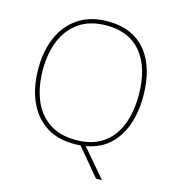

<svg xmlns="http://www.w3.org/2000/svg" viewBox="-127 -832 1009 1109"><g transform="rotate(15 377.0 -277.5)"><path d="M690 -358Q690 -263 662.5 -186Q635 -109 580.5 -59.5Q526 -10 443 4L585 170H549L413 8Q404 9 395 9.5Q386 10 376 10Q272 10 202.5 -37.5Q133 -85 98 -168Q63 -251 63 -359Q63 -467 100 -549.5Q137 -632 208.5 -678.5Q280 -725 382 -725Q530 -725 610 -628.5Q690 -532 690 -358ZM90 -359Q90 -259 121 -181.5Q152 -104 216 -59.5Q280 -15 377 -15Q475 -15 538.5 -58.5Q602 -102 632.5 -179.5Q663 -257 663 -358Q663 -521 590 -610.5Q517 -700 382 -700Q284 -700 219 -656Q154 -612 122 -535Q90 -458 90 -359Z"/></g></svg>

Font: Noto Sans Bengali Thin
Style: Regular
Weight: 100
Designer: Jelle Bosma - Monotype Design Team
Foundry: Monotype Imaging Inc.
Version: Version 2.003; ttfautohint (v1.8.4.7-5d5b)